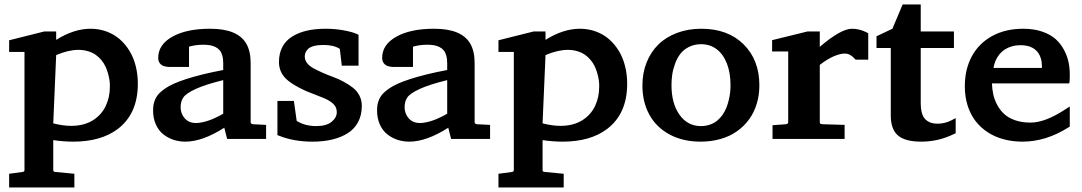

<svg xmlns="http://www.w3.org/2000/svg" viewBox="-20 -623 4852 861"><path d="M472.7 -233.4Q473.1 -247.6 471.2 -262Q469.2 -276.4 464.6 -293Q460 -309.6 453.1 -324.5Q446.3 -339.4 434.8 -353.3Q423.3 -367.2 409.2 -377.2Q395 -387.2 375 -393.3Q355 -399.4 331.5 -399.4Q309.6 -399.4 284.7 -393.6Q259.8 -387.7 231.9 -376L218.8 -69.8Q239.7 -64.5 259.8 -61.5Q279.8 -58.6 299.3 -58.6Q329.1 -58.6 354.2 -65.4Q379.4 -72.3 398.2 -84.5Q417 -96.7 431.4 -113Q445.8 -129.4 454.8 -149.2Q463.9 -168.9 468.3 -189.9Q472.7 -210.9 472.7 -233.4ZM231.9 -444.3Q312 -494.1 385.7 -494.1Q424.3 -494.1 458 -481.7Q491.7 -469.2 517.3 -446.8Q543 -424.3 561.3 -393.8Q579.6 -363.3 588.9 -325.9Q598.1 -288.6 598.1 -247.6Q598.1 -112.8 507.8 -44.4Q432.6 12.2 308.6 12.2Q265.1 12.2 218.8 5.4V139.6Q218.8 143.6 221.2 145.8Q223.6 147.9 231.4 148.4L313.5 156.2V217.8H21V156.2L79.6 148.4Q83.5 147.9 85.7 147Q87.9 146 88.9 144.3Q89.8 142.6 89.8 139.6V-390.1H21V-442.4L178.7 -481.9H231.9Z M790 -142.1Q790 -113.8 808.3 -92.5Q826.7 -71.3 859.4 -71.3Q872.1 -71.3 887.5 -74.7Q902.8 -78.1 915.8 -82.5Q928.7 -86.9 942.6 -93.3Q956.5 -99.6 964.8 -104Q973.1 -108.4 981 -113.3V-263.7Q901.4 -244.1 858.4 -224.4Q815.4 -204.6 802.7 -186.8Q790 -168.9 790 -142.1ZM689.5 -363.8Q689.5 -422.9 752.9 -458.5Q816.4 -494.1 921.9 -494.1Q984.9 -494.1 1025.1 -477.3Q1065.4 -460.4 1084.7 -426.8Q1104 -393.1 1104 -340.8V-75.7Q1104 -71.8 1106.2 -69.3Q1108.4 -66.9 1114.3 -65.9L1173.3 -63V0H998.5L985.8 -50.3Q888.2 12.2 811 12.2Q782.7 12.2 757.3 3.7Q731.9 -4.9 711.4 -21.5Q690.9 -38.1 678.7 -65.4Q666.5 -92.8 666.5 -127.4Q666.5 -142.6 668.7 -154.5Q670.9 -166.5 676.8 -179.4Q682.6 -192.4 693.1 -203.4Q703.6 -214.4 720 -225.8Q736.3 -237.3 760 -247.8Q783.7 -258.3 815.2 -268.6Q846.7 -278.8 888.2 -289.1Q929.7 -299.3 981 -309.1V-340.3Q981 -359.9 976.8 -374.3Q972.7 -388.7 965.1 -397.7Q957.5 -406.7 945.8 -412.4Q934.1 -418 921.1 -420.2Q908.2 -422.4 892.1 -422.4Q874.5 -422.4 858.4 -420.2Q842.3 -418 827.6 -413.6V-322.8H738.8Q717.8 -323.7 707 -330.1Q694.8 -337.4 690.9 -351.6Q689.5 -357.4 689.5 -363.8Z M1440.4 -494.1Q1482.9 -494.1 1522.2 -486.8Q1561.5 -479.5 1581.1 -470.2L1587.9 -466.8V-328.6H1512.7L1503.9 -403.8Q1476.6 -421.4 1430.2 -421.4Q1404.8 -421.4 1387 -416.5Q1369.1 -411.6 1361.1 -403.1Q1353 -394.5 1349.9 -386.7Q1346.7 -378.9 1346.7 -369.6Q1346.7 -353 1357.7 -339.4Q1368.7 -325.7 1386.7 -316.2Q1404.8 -306.6 1427.7 -296.4Q1450.7 -286.1 1474.6 -277.6Q1498.5 -269 1521.5 -256.3Q1544.4 -243.7 1562.5 -229.7Q1580.6 -215.8 1591.6 -194.8Q1602.5 -173.8 1602.5 -148.4Q1602.5 -106.9 1585.9 -75.7Q1569.3 -44.4 1539.3 -25.6Q1509.3 -6.8 1469.7 2.7Q1430.2 12.2 1381.8 12.2Q1296.9 12.2 1231.9 -14.2L1224.1 -17.1V-170.4H1297.9L1310.5 -80.6Q1323.2 -72.8 1337.4 -67.6Q1351.6 -62.5 1366.5 -60.1Q1381.3 -57.6 1397.5 -57.6Q1443.8 -57.6 1467 -76.7Q1490.2 -95.7 1490.2 -119.6Q1490.2 -134.8 1483.4 -146.2Q1476.6 -157.7 1460 -168.7Q1443.4 -179.7 1414.1 -190.4L1352.1 -214.8Q1284.2 -245.6 1257.6 -274.9Q1231 -304.2 1231 -345.2Q1231 -383.3 1246.1 -412.1Q1261.2 -440.9 1289.6 -458.7Q1317.9 -476.6 1355.5 -485.4Q1393.1 -494.1 1440.4 -494.1Z M1794.4 -142.1Q1794.4 -113.8 1812.7 -92.5Q1831.1 -71.3 1863.8 -71.3Q1876.5 -71.3 1891.8 -74.7Q1907.2 -78.1 1920.2 -82.5Q1933.1 -86.9 1947 -93.3Q1960.9 -99.6 1969.2 -104Q1977.5 -108.4 1985.4 -113.3V-263.7Q1905.8 -244.1 1862.8 -224.4Q1819.8 -204.6 1807.1 -186.8Q1794.4 -168.9 1794.4 -142.1ZM1693.8 -363.8Q1693.8 -422.9 1757.3 -458.5Q1820.8 -494.1 1926.3 -494.1Q1989.3 -494.1 2029.5 -477.3Q2069.8 -460.4 2089.1 -426.8Q2108.4 -393.1 2108.4 -340.8V-75.7Q2108.4 -71.8 2110.6 -69.3Q2112.8 -66.9 2118.7 -65.9L2177.7 -63V0H2002.9L1990.2 -50.3Q1892.6 12.2 1815.4 12.2Q1787.1 12.2 1761.7 3.7Q1736.3 -4.9 1715.8 -21.5Q1695.3 -38.1 1683.1 -65.4Q1670.9 -92.8 1670.9 -127.4Q1670.9 -142.6 1673.1 -154.5Q1675.3 -166.5 1681.2 -179.4Q1687 -192.4 1697.5 -203.4Q1708 -214.4 1724.4 -225.8Q1740.7 -237.3 1764.4 -247.8Q1788.1 -258.3 1819.6 -268.6Q1851.1 -278.8 1892.6 -289.1Q1934.1 -299.3 1985.4 -309.1V-340.3Q1985.4 -359.9 1981.2 -374.3Q1977.1 -388.7 1969.5 -397.7Q1961.9 -406.7 1950.2 -412.4Q1938.5 -418 1925.5 -420.2Q1912.6 -422.4 1896.5 -422.4Q1878.9 -422.4 1862.8 -420.2Q1846.7 -418 1832 -413.6V-322.8H1743.2Q1722.2 -323.7 1711.4 -330.1Q1699.2 -337.4 1695.3 -351.6Q1693.8 -357.4 1693.8 -363.8Z M2667 -233.4Q2667.5 -247.6 2665.5 -262Q2663.6 -276.4 2658.9 -293Q2654.3 -309.6 2647.5 -324.5Q2640.6 -339.4 2629.2 -353.3Q2617.7 -367.2 2603.5 -377.2Q2589.4 -387.2 2569.3 -393.3Q2549.3 -399.4 2525.9 -399.4Q2503.9 -399.4 2479 -393.6Q2454.1 -387.7 2426.3 -376L2413.1 -69.8Q2434.1 -64.5 2454.1 -61.5Q2474.1 -58.6 2493.7 -58.6Q2523.4 -58.6 2548.6 -65.4Q2573.7 -72.3 2592.5 -84.5Q2611.3 -96.7 2625.7 -113Q2640.1 -129.4 2649.2 -149.2Q2658.2 -168.9 2662.6 -189.9Q2667 -210.9 2667 -233.4ZM2426.3 -444.3Q2506.3 -494.1 2580.1 -494.1Q2618.7 -494.1 2652.3 -481.7Q2686 -469.2 2711.7 -446.8Q2737.3 -424.3 2755.6 -393.8Q2773.9 -363.3 2783.2 -325.9Q2792.5 -288.6 2792.5 -247.6Q2792.5 -112.8 2702.1 -44.4Q2627 12.2 2502.9 12.2Q2459.5 12.2 2413.1 5.4V139.6Q2413.1 143.6 2415.5 145.8Q2418 147.9 2425.8 148.4L2507.8 156.2V217.8H2215.3V156.2L2273.9 148.4Q2277.8 147.9 2280 147Q2282.2 146 2283.2 144.3Q2284.2 142.6 2284.2 139.6V-390.1H2215.3V-442.4L2373 -481.9H2426.3Z M2991.2 -241.2Q2991.2 -158.7 3027.3 -108.2Q3063.5 -57.6 3123 -57.6Q3145 -57.6 3163.8 -64.2Q3182.6 -70.8 3196 -81.8Q3209.5 -92.8 3220 -107.9Q3230.5 -123 3237.1 -139.4Q3243.7 -155.8 3248 -174.1Q3252.4 -192.4 3254.2 -208.7Q3255.9 -225.1 3255.9 -241.2Q3255.9 -296.9 3239.5 -338.6Q3223.1 -380.4 3193.4 -402.6Q3163.6 -424.8 3124 -424.8Q3093.8 -424.8 3069.6 -412.6Q3045.4 -400.4 3031 -381.6Q3016.6 -362.8 3007.3 -337.4Q2998 -312 2994.6 -288.6Q2991.2 -265.1 2991.2 -241.2ZM2860.8 -240.2Q2860.8 -295.4 2879.4 -342.3Q2897.9 -389.2 2931.6 -422.6Q2965.3 -456.1 3015.1 -475.1Q3064.9 -494.1 3125 -494.1Q3244.1 -494.1 3314.7 -424.1Q3385.3 -354 3385.3 -240.2Q3385.3 -196.3 3373.5 -157.5Q3361.8 -118.7 3339.1 -87.6Q3316.4 -56.6 3284.7 -34.2Q3252.9 -11.7 3211.4 0.2Q3169.9 12.2 3122.1 12.2Q3043 12.2 2983.4 -19.5Q2923.8 -51.3 2892.3 -108.2Q2860.8 -165 2860.8 -240.2Z M3800.3 -494.1Q3835 -494.1 3866.7 -477.5L3873.5 -474.1V-355.5H3816.9L3813 -359.4Q3803.2 -370.6 3792.2 -376.7Q3781.2 -382.8 3768.6 -382.8Q3758.3 -382.8 3746.3 -379.9Q3734.4 -377 3720.2 -371.1Q3706.1 -365.2 3689.7 -355.2Q3673.3 -345.2 3656.2 -332V-75.2Q3656.2 -73.2 3656.5 -72.3Q3656.7 -71.3 3657.5 -70.1Q3658.2 -68.8 3659.4 -68.1Q3660.6 -67.4 3663.1 -66.9Q3665.5 -66.4 3668.9 -65.9L3767.6 -63V0H3444.3V-61.5L3504.4 -65.9Q3514.6 -67.4 3514.6 -75.2V-392.1H3442.4V-442.9L3601.1 -481.9H3656.2V-412.6L3662.1 -418Q3752.9 -494.1 3800.3 -494.1Z M4108.9 -158.7Q4108.9 -137.2 4112.8 -121.1Q4116.7 -105 4123.5 -95.2Q4130.4 -85.4 4140.4 -79.3Q4150.4 -73.2 4160.9 -70.8Q4171.4 -68.4 4184.6 -68.4Q4217.8 -68.4 4247.6 -84L4265.6 -93.3V-25.4L4258.8 -22.5Q4189 12.2 4111.3 12.2Q4038.1 12.2 4006.3 -15.9Q3974.6 -43.9 3974.6 -105.5V-407.7H3910.6V-460.4L3981.9 -494.1L4027.8 -603H4108.9V-481.9H4257.8V-407.7H4108.9Z M4428.2 -249Q4429.2 -222.7 4434.3 -199.2Q4439.5 -175.8 4452.1 -152.1Q4464.8 -128.4 4483.6 -111.3Q4502.4 -94.2 4532.5 -83.7Q4562.5 -73.2 4601.1 -73.2Q4667.5 -73.2 4758.3 -133.3L4777.3 -145.5V-55.2L4771.5 -51.8Q4670.4 12.2 4565.4 12.2Q4521 12.2 4481.4 1.7Q4441.9 -8.8 4409.9 -29.5Q4377.9 -50.3 4355 -79.8Q4332 -109.4 4319.3 -149.2Q4306.6 -189 4306.6 -235.8Q4306.6 -312 4337.9 -370.1Q4369.1 -428.2 4428.7 -461.2Q4488.3 -494.1 4568.8 -494.1Q4616.7 -494.1 4654.3 -481Q4691.9 -467.8 4714.6 -447Q4737.3 -426.3 4752 -398.2Q4766.6 -370.1 4772 -343.3Q4777.3 -316.4 4777.3 -287.6V-274.9Q4777.3 -269 4776.4 -259.8L4774.9 -249ZM4652.3 -327.1Q4652.3 -336.4 4651.1 -345.2Q4649.9 -354 4646.7 -363.5Q4643.6 -373 4638.9 -381.1Q4634.3 -389.2 4626.7 -396.5Q4619.1 -403.8 4609.6 -408.9Q4600.1 -414.1 4586.7 -417.2Q4573.2 -420.4 4557.1 -420.4Q4536.6 -420.4 4518.8 -415.5Q4501 -410.6 4486.8 -401.6Q4472.7 -392.6 4462.2 -379.9Q4451.7 -367.2 4444.8 -351.6Q4438 -335.9 4435.1 -318.4H4652.3Z"/></svg>

Font: TAML ThiruValluvar
Style: Bold
Weight: 400
Version: Version 0.271; dev 7ad24fM